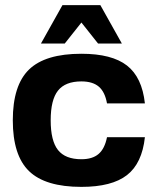

<svg xmlns="http://www.w3.org/2000/svg" viewBox="-20 -720 616 750"><path d="M398 -184H546Q535 -82 476 -36Q417 10 298 10Q157 10 93.5 -51.5Q30 -113 30 -250Q30 -387 93.5 -448.5Q157 -510 298 -510Q417 -510 476 -464Q535 -418 546 -316H398Q390 -361 366 -381.5Q342 -402 298 -402Q235 -402 206.5 -366Q178 -330 178 -250Q178 -170 206.5 -134Q235 -98 298 -98Q341 -98 365 -118.5Q389 -139 398 -184ZM456 -550H363L298 -632L233 -550H140L224 -700H372Z"/></svg>

Font: Fivo Sans
Style: Regular
Weight: 700
Designer: Alexander Slobzheninov
Foundry: Alexander Slobzheninov
Version: 1.0